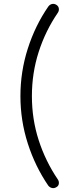

<svg xmlns="http://www.w3.org/2000/svg" viewBox="-20 -811 367 987"><path d="M270 151Q259 158 247.5 155.5Q236 153 228 143Q161 45 123 -73Q85 -191 85 -317Q85 -443 123 -561.5Q161 -680 228 -777Q236 -788 247.5 -790.5Q259 -793 270 -786Q281 -779 282.5 -767Q284 -755 277 -745Q214 -653 179 -544.5Q144 -436 144 -317Q144 -198 179 -90Q214 18 277 111Q284 121 282.5 133Q281 145 270 151Z"/></svg>

Font: Zen Maru Gothic
Style: Regular
Weight: 400
Designer: Yoshimichi Ohira
Foundry: Positype
Version: Version 1.002